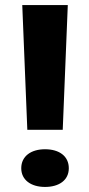

<svg xmlns="http://www.w3.org/2000/svg" viewBox="-20 -731 353 759"><path d="M228 -218 248 -711H68L88 -218ZM158 8C214 8 252 -19 252 -66C252 -113 215 -141 158 -141C102 -141 64 -113 64 -66C64 -20 102 8 158 8Z"/></svg>

Font: Asimov
Style: XWid
Weight: 500
Designer: Google
Version: Version 2.000980; 2014